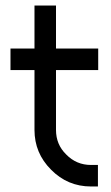

<svg xmlns="http://www.w3.org/2000/svg" viewBox="-20 -676 404 696"><path d="M105 -656V-500H18V-422H105V-205Q105 -121 165 -61Q225 0 310 0H335V-78H310Q257 -78 220 -116Q183 -152 183 -205V-422H336V-500H183V-656Z"/></svg>

Font: Unageo
Style: Regular
Weight: 400
Designer: Richard Sepsi
Foundry: Richard Sepsi
Version: Version 2.000